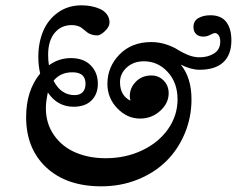

<svg xmlns="http://www.w3.org/2000/svg" viewBox="-20 -628 872 707"><path d="M353 58.1Q225.1 58.1 150.6 -11.2Q76.2 -80.6 76.2 -196.8Q76.2 -294.4 127.9 -357.4Q121.1 -386.7 121.1 -418.9Q121.1 -470.7 138.9 -513.2Q156.7 -555.7 193.6 -582Q230.5 -608.4 280.3 -608.4Q298.3 -608.4 315.4 -605.2Q332.5 -602.1 348.4 -595Q364.3 -587.9 373.8 -575Q383.3 -562 383.3 -544.9Q383.3 -529.8 366.7 -513.7Q350.1 -497.6 337.9 -497.6Q326.7 -497.6 317.4 -500.7Q308.1 -503.9 303.5 -507.1Q298.8 -510.3 291.5 -516.6Q284.2 -522.9 279.8 -526.1Q275.4 -529.3 265.6 -532.5Q255.9 -535.6 244.1 -535.6Q205.1 -535.6 181.2 -506.8Q157.2 -478 157.2 -425.8Q157.2 -406.2 160.2 -387.7Q196.8 -414.1 241.2 -414.1Q287.6 -414.1 314 -387.5Q340.3 -360.8 340.3 -319.8Q340.3 -281.2 316.9 -258.1Q293.5 -234.9 251 -234.9Q191.4 -234.9 156.2 -287.6Q148.9 -252.9 148.9 -230Q148.9 -172.9 179 -130.1Q209 -87.4 258.3 -66.4Q307.6 -45.4 369.1 -45.4Q442.4 -45.4 503.2 -74.2Q564 -103 598.9 -152.8Q633.8 -202.6 633.8 -262.2Q633.8 -323.2 597.7 -362.8Q561.5 -402.3 509.8 -402.3Q471.7 -402.3 446.8 -379.6Q421.9 -356.9 421.9 -325.7Q421.9 -275.9 460.4 -257.3Q458 -266.1 458 -274.4Q458 -304.7 480.5 -327.4Q502.9 -350.1 537.1 -350.1Q564.5 -350.1 582.8 -331.3Q601.1 -312.5 601.1 -284.7Q601.1 -248 569.8 -219.7Q538.6 -191.4 495.6 -191.4Q448.2 -191.4 411.9 -229.2Q375.5 -267.1 375.5 -319.3Q375.5 -381.8 420.2 -427.5Q464.8 -473.1 536.6 -473.1Q565.9 -473.1 592 -464.4Q618.2 -455.6 634.3 -445.1Q650.4 -434.6 671.9 -425.8Q693.4 -417 714.4 -417Q746.1 -417 768.6 -431.4Q791 -445.8 791 -474.6Q791 -489.3 785.2 -497.8Q779.3 -506.3 771 -506.3Q766.6 -506.3 754.2 -499.8Q741.7 -493.2 729 -493.2Q711.9 -493.2 702.1 -502.7Q692.4 -512.2 692.4 -528.3Q692.4 -551.3 710.7 -561.5Q729 -571.8 754.9 -571.8Q794.4 -571.8 813.2 -547.1Q832 -522.5 832 -479.5Q832 -426.3 802.2 -398.7Q772.5 -371.1 714.4 -371.1Q683.6 -371.1 645.5 -390.1Q685.1 -342.3 685.1 -262.2Q685.1 -195.8 660.4 -136.7Q635.7 -77.6 592.3 -34.7Q548.8 8.3 486.8 33.2Q424.8 58.1 353 58.1ZM254.4 -277.8Q274.4 -277.8 284.7 -288.8Q294.9 -299.8 294.9 -319.8Q294.9 -361.8 246.6 -361.8Q202.1 -361.8 177.2 -330.6Q204.6 -277.8 254.4 -277.8Z"/></svg>

Font: Elstob Grade
Style: Italic
Weight: 400
Italic angle: -20°
Designer: Peter S. Baker
Version: Version 1.015